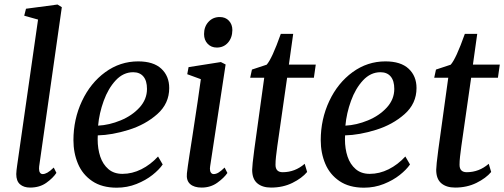

<svg xmlns="http://www.w3.org/2000/svg" viewBox="-20 -838 2280 868"><path d="M157 -85.5Q156.5 -82 156.5 -75.5Q156.5 -63.5 161 -57.2Q165.5 -51 173 -51Q182.5 -51 194.2 -57.5Q206 -64 223 -80.5L235 -56.5Q220 -33.5 189.8 -11.8Q159.5 10 116 10Q87.5 10 70.5 -4.8Q53.5 -19.5 53.5 -51Q53.5 -58.5 54.8 -69.2Q56 -80 57.5 -90L152 -749.5L89.5 -767L97.5 -798.5L240 -817.5L259.5 -805.5Z M715.5 -94.5Q699.5 -71 669.2 -47Q639 -23 597 -6.2Q555 10.5 507.5 10.5Q441 10.5 397 -19.2Q353 -49 332.5 -97.8Q312 -146.5 312 -204Q312 -299 350.5 -381Q389 -463 456 -511.8Q523 -560.5 604.5 -560.5Q674 -560.5 709.5 -527.2Q745 -494 745 -440Q745 -370 691.2 -322.2Q637.5 -274.5 562 -251Q486.5 -227.5 422 -226Q421.5 -220 421.5 -208Q421.5 -165.5 433.2 -130.2Q445 -95 470 -73.5Q495 -52 533.5 -52Q577.5 -52 619 -72.8Q660.5 -93.5 694.5 -130.5ZM423.5 -270Q474 -272.5 525.5 -293.8Q577 -315 610.8 -352Q644.5 -389 644.5 -436Q644.5 -473 628.2 -492.2Q612 -511.5 582 -511.5Q537.5 -511.5 503.2 -474.8Q469 -438 448.8 -382Q428.5 -326 423.5 -270Z M825 -54.5Q827.5 -78 836.8 -138.5Q846 -199 849.5 -220Q879 -411.5 888 -480L826.5 -502.5L832.5 -534.5L978.5 -557.5L1000 -546.5L930 -86Q929 -79 929 -75.5Q929 -63.5 933.8 -57.2Q938.5 -51 946 -51Q956.5 -51 967.8 -57.8Q979 -64.5 995.5 -80.5L1008 -56Q993 -34 962.5 -12Q932 10 891.5 10Q857.5 10 839.5 -6Q821.5 -22 825 -54.5ZM902.5 -684Q902.5 -717.5 922.5 -739.2Q942.5 -761 973.5 -761Q999.5 -761 1015 -744.2Q1030.5 -727.5 1030.5 -702Q1030 -667 1010.5 -645Q991 -623 960 -623Q935 -623 918.8 -640Q902.5 -657 902.5 -684Z M1233.5 -176Q1230 -151 1227.8 -130.5Q1225.5 -110 1225.5 -93Q1225.5 -59.5 1258 -59.5Q1313.5 -59.5 1357.5 -97.5L1368.5 -60.5Q1345 -32.5 1302 -11.2Q1259 10 1205.5 10Q1166 10 1143 -9.5Q1120 -29 1120 -70.5Q1120 -88.5 1129.5 -161L1174.5 -486.5H1111L1119 -523.5L1185.5 -545.5Q1209.5 -572 1249.5 -685H1305.5L1286 -546H1407.5L1399 -486.5H1278Z M1833.5 -94.5Q1817.5 -71 1787.2 -47Q1757 -23 1715 -6.2Q1673 10.5 1625.5 10.5Q1559 10.5 1515 -19.2Q1471 -49 1450.5 -97.8Q1430 -146.5 1430 -204Q1430 -299 1468.5 -381Q1507 -463 1574 -511.8Q1641 -560.5 1722.5 -560.5Q1792 -560.5 1827.5 -527.2Q1863 -494 1863 -440Q1863 -370 1809.2 -322.2Q1755.5 -274.5 1680 -251Q1604.5 -227.5 1540 -226Q1539.5 -220 1539.5 -208Q1539.5 -165.5 1551.2 -130.2Q1563 -95 1588 -73.5Q1613 -52 1651.5 -52Q1695.5 -52 1737 -72.8Q1778.5 -93.5 1812.5 -130.5ZM1541.5 -270Q1592 -272.5 1643.5 -293.8Q1695 -315 1728.8 -352Q1762.5 -389 1762.5 -436Q1762.5 -473 1746.2 -492.2Q1730 -511.5 1700 -511.5Q1655.5 -511.5 1621.2 -474.8Q1587 -438 1566.8 -382Q1546.5 -326 1541.5 -270Z M2065.5 -176Q2062 -151 2059.8 -130.5Q2057.5 -110 2057.5 -93Q2057.5 -59.5 2090 -59.5Q2145.5 -59.5 2189.5 -97.5L2200.5 -60.5Q2177 -32.5 2134 -11.2Q2091 10 2037.5 10Q1998 10 1975 -9.5Q1952 -29 1952 -70.5Q1952 -88.5 1961.5 -161L2006.5 -486.5H1943L1951 -523.5L2017.5 -545.5Q2041.5 -572 2081.5 -685H2137.5L2118 -546H2239.5L2231 -486.5H2110Z"/></svg>

Font: Merriweather Text
Style: Italic
Weight: 400
Italic angle: -7.8°
Designer: Eben Sorkin
Foundry: Eben Sorkin
Version: Version 2.100